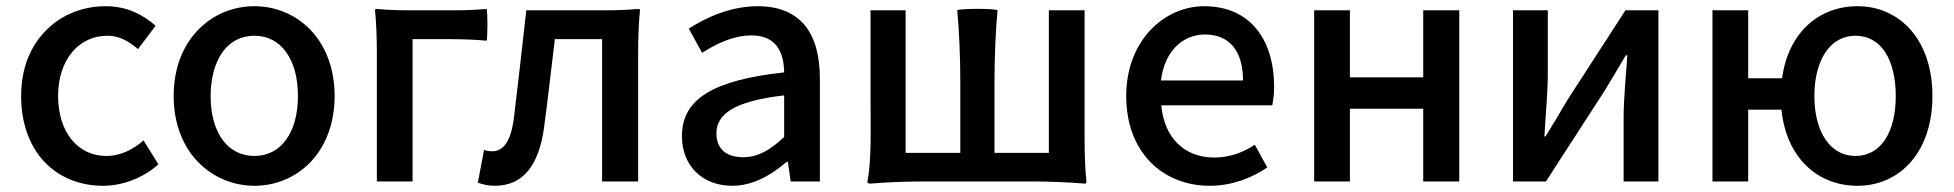

<svg xmlns="http://www.w3.org/2000/svg" viewBox="-20 -584 6289 618"><path d="M124 -62C171 -13 237 14 311 14C374 14 439 -10 490 -55L442 -132C409 -103 368 -82 322 -82C231 -82 167 -158 167 -275C167 -391 233 -469 326 -469C363 -469 394 -452 424 -426L481 -501C441 -536 390 -564 320 -564C248 -564 180 -538 130 -488C80 -439 48 -367 48 -275C48 -184 77 -111 124 -62Z M618 -62C666 -13 731 14 799 14C935 14 1057 -92 1057 -275C1057 -458 935 -564 799 -564C731 -564 666 -538 618 -488C570 -439 539 -367 539 -275C539 -184 570 -111 618 -62ZM901 -416C926 -382 939 -333 939 -275C939 -158 885 -82 799 -82C712 -82 658 -158 658 -275C658 -333 672 -382 696 -416C720 -450 756 -469 799 -469C842 -469 877 -450 901 -416Z M1193 -275V0H1308V-458H1427C1468 -458 1517 -456 1546 -453C1550 -458 1550 -551 1546 -555C1517 -553 1488 -551 1458 -551H1369H1281C1251 -551 1215 -553 1193 -555C1191 -555 1187 -555 1187 -551C1191 -517 1193 -459 1193 -413V-275Z M2034 -275V-413C2034 -459 2036 -517 2040 -551C2040 -553 2040 -555 2034 -555C2012 -553 1974 -551 1944 -551H1854H1674C1661 -435 1648 -318 1634 -203C1624 -128 1600 -97 1564 -97C1554 -97 1546 -99 1538 -101L1518 4C1535 10 1551 14 1573 14C1662 14 1714 -50 1731 -172C1744 -268 1754 -363 1766 -458H1918V0H2034Z M2619 -248V-331C2619 -478 2556 -564 2419 -564C2331 -564 2254 -528 2197 -492L2240 -414C2287 -444 2341 -470 2399 -470C2480 -470 2503 -414 2504 -351C2275 -326 2175 -265 2175 -146C2175 -49 2242 14 2337 14C2403 14 2462 -20 2512 -63H2516L2525 0H2619V-165ZM2334 -232C2368 -252 2423 -268 2504 -277V-210V-143C2459 -101 2420 -78 2372 -78C2323 -78 2286 -100 2286 -155C2286 -186 2300 -211 2334 -232Z M3471 -275V-551H3356V-92H3181V-322C3181 -399 3185 -494 3191 -551C3181 -557 3071 -557 3061 -551C3067 -494 3071 -399 3071 -322V-92H2895V-551H2782V-275C2782 -182 2786 -68 2772 0C2772 3 2772 7 2782 7C2825 3 2896 0 2954 0H3126H3299C3357 0 3428 3 3471 7C3473 7 3477 7 3477 0C3473 -34 3471 -90 3471 -137V-275Z M3985 -245H4075C4078 -259 4081 -281 4081 -304C4081 -459 4002 -564 3856 -564C3728 -564 3605 -454 3605 -275C3605 -93 3723 14 3874 14C3945 14 4009 -11 4059 -45L4019 -118C3979 -92 3937 -77 3888 -77C3793 -77 3727 -140 3718 -245H3896ZM3783 -325H3717C3728 -421 3789 -473 3858 -473C3938 -473 3981 -419 3981 -325H3849Z M4677 -275V-551H4561V-335H4325V-551H4210V0H4325V-234H4443H4561V0H4677Z M5318 -275V-551H5212L5025 -262C5006 -229 4975 -178 4955 -145H4951C4955 -215 4962 -288 4962 -345V-551H4850V0H4956L5143 -289C5163 -321 5193 -372 5213 -406H5218C5213 -335 5206 -262 5206 -205V0H5262H5318Z M6048 -416C6070 -382 6082 -333 6082 -275C6082 -158 6034 -82 5952 -82C5872 -82 5820 -158 5820 -275C5820 -333 5833 -382 5856 -416C5879 -450 5912 -469 5952 -469C5993 -469 6026 -450 6048 -416ZM5492 -275V0H5607V-231H5714C5730 -77 5829 14 5959 14C6093 14 6200 -92 6200 -275C6200 -458 6093 -564 5959 -564C5833 -564 5736 -478 5716 -332H5607V-551H5549H5492Z"/></svg>

Font: GenSekiGothic2 TW M
Style: Regular
Weight: 500
Version: Version 2.100;PS 2.1;hotconv 16.6.51;makeotf.lib2.5.65220 DE